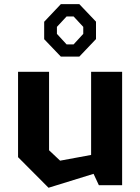

<svg xmlns="http://www.w3.org/2000/svg" viewBox="-20 -872 660 904"><path d="M211 -534H65V-132L208.5 12L420.5 -53.5L445.5 0H555V-534H409V-142.5L263 -115.5L211 -164.5ZM266.5 -605.5H353.5L432 -688V-770L353.5 -852.5H266.5L188 -769.5V-687.5ZM248 -712.5V-745.5L293.5 -794.5H326.5L372 -745.5V-712.5L326.5 -663H293.5Z"/></svg>

Font: Monaspace Krypton
Style: Bold
Weight: 700
Designer: Riley Cran & the Lettermatic Team
Foundry: Lettermatic
Version: Version 1.200 (Monaspace Krypton)